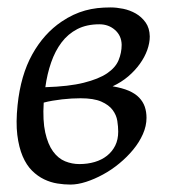

<svg xmlns="http://www.w3.org/2000/svg" viewBox="-20 -477 462 517"><path d="M247.6 -411.6Q213.4 -411.6 188.2 -398.7Q163.1 -385.7 145.8 -362.8Q128.4 -339.8 117.7 -308.8Q106.9 -277.8 102.1 -242.2Q165.5 -244.1 205.6 -254.2Q245.6 -264.2 268.3 -279.5Q291 -294.9 299.3 -314.9Q307.6 -335 307.6 -356.4Q307.1 -380.9 289.8 -396.2Q272.5 -411.6 247.6 -411.6ZM193.8 -35.2Q215.8 -35.2 234.9 -40.8Q253.9 -46.4 268.1 -57.6Q282.2 -68.8 290.3 -85Q298.3 -101.1 298.3 -122.6Q298.3 -135.7 295.9 -151.4Q293.5 -167 283.4 -180.7Q273.4 -194.3 252.9 -203.4Q232.4 -212.4 196.8 -212.4Q185.5 -212.4 172.9 -211.7Q160.2 -210.9 147.2 -209.5Q134.3 -208 121.3 -205.8Q108.4 -203.6 97.7 -200.7Q94.7 -152.3 101.8 -120.4Q108.9 -88.4 122.8 -69.3Q136.7 -50.3 155.3 -42.7Q173.8 -35.2 193.8 -35.2ZM277.8 -457Q293.5 -457 311.5 -453.4Q329.6 -449.7 345.5 -440.7Q361.3 -431.6 372.1 -416.5Q382.8 -401.4 383.3 -378.9Q383.3 -361.3 376.5 -342.3Q369.6 -323.2 356.7 -305.2Q343.8 -287.1 325.2 -271.2Q306.6 -255.4 283.2 -244.6Q309.1 -240.2 326.7 -232.7Q344.2 -225.1 354.7 -214.1Q365.2 -203.1 369.9 -189.5Q374.5 -175.8 374.5 -159.7Q374.5 -137.7 364.7 -115.7Q355 -93.8 338.6 -74Q322.3 -54.2 301.3 -36.9Q280.3 -19.5 257.3 -7.1Q234.4 5.4 211.7 12.7Q189 20 169.4 20Q152.8 20 134.5 17.1Q116.2 14.2 98.9 5.9Q81.5 -2.4 66.4 -17.3Q51.3 -32.2 41 -56.2Q30.8 -80.1 26.6 -113.8Q22.5 -147.5 27.3 -193.8Q35.6 -274.4 66.9 -330.6Q98.1 -386.7 146 -418.9Q162.1 -429.7 177.7 -437Q193.4 -444.3 209.2 -448.7Q225.1 -453.1 241.9 -455.1Q258.8 -457 277.8 -457Z"/></svg>

Font: Gentium Plus
Style: Italic
Weight: 400
Italic angle: -8°
Designer: J. Victor Gaultney, Annie Olsen, Iska Routamaa
Foundry: SIL International
Version: Version 1.510